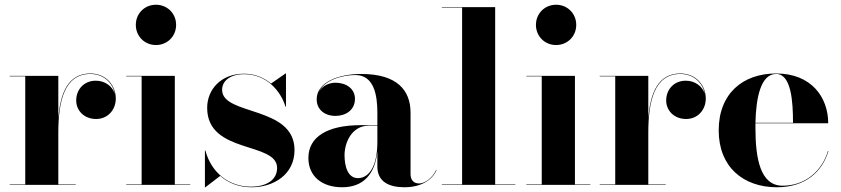

<svg xmlns="http://www.w3.org/2000/svg" viewBox="-20 -780 3548 810"><path d="M21 -2V0H299.5V-2H226V-220.5C226 -354.5 252.5 -468 361 -468C419 -468 455.5 -429 464.5 -384.5C454.5 -415 424 -439.5 384.5 -439.5C337.5 -440 301.5 -405.5 301.5 -356C301.5 -313.5 335 -278 385.5 -278C435.5 -278 468.5 -317.5 468.5 -364C468.5 -418 429 -470 361 -470C268 -470 234 -388.5 226 -279.5V-460H21V-458H86.5V-2Z M553 -675C553 -627 590 -590 638 -590C686 -590 723 -627 723 -675C723 -723 686 -760 638 -760C590 -760 553 -723 553 -675ZM512.5 -2V0H782.5V-2H717.5V-460H512.5V-458H577.5V-2Z M846.5 10 909 -38C943.5 -7.5 988.5 10 1041.5 10C1133.5 10 1222.5 -43 1222.5 -147C1222.5 -335 917 -291 917 -401C917 -439 951.5 -467 1009.5 -467C1106 -467 1164.5 -395 1184.5 -330H1186.5V-470H1184.5L1123.5 -427.5C1094 -452 1056 -469 1009 -469C914 -469 854 -404 854 -325C854 -129 1149 -183.5 1149 -71.5C1149 -20.5 1103.5 7.5 1038.5 7.5C944.5 7.5 871 -52.5 846.5 -145H844.5V10ZM1168.5 -372C1171.5 -367.5 1174 -362.5 1176 -357C1174 -362.5 1171 -367.5 1168.5 -372Z M1502.5 -252C1360.5 -252 1281 -202.5 1281 -113.5C1281 -37.5 1337 10 1423.5 10C1513 10 1562 -45.5 1572 -141V-77.5C1572 -12.5 1622 10 1686.5 10C1750.5 10 1802 -16.5 1822 -63L1820.5 -63.5C1801.5 -23.5 1768 -6 1748.5 -6C1722 -6 1712 -24 1712 -46V-304.5C1712 -398 1656.5 -468 1504 -468C1413 -468 1316 -435.5 1316 -361C1316 -317.5 1350 -291 1395.5 -291C1438 -291 1477.5 -315.5 1477.5 -363C1477.5 -407 1439 -431 1395.5 -431C1365 -431 1337 -415.5 1324.5 -391C1346.5 -441.5 1423.5 -463.5 1479 -463.5C1559 -463.5 1572 -376.5 1572 -304.5V-252ZM1490 -28.5C1447.5 -28.5 1433.5 -78 1433.5 -125.5C1433.5 -175 1461.5 -250 1537 -250H1572V-180.5C1572 -76 1535 -28.5 1490 -28.5Z M1844 -2V0H2154V-2H2069V-750H1844V-748H1929.5V-2Z M2241 -675C2241 -627 2278 -590 2326 -590C2374 -590 2411 -627 2411 -675C2411 -723 2374 -760 2326 -760C2278 -760 2241 -723 2241 -675ZM2200.5 -2V0H2470.5V-2H2405.5V-460H2200.5V-458H2265.5V-2Z M2510 -2V0H2788.5V-2H2715V-220.5C2715 -354.5 2741.5 -468 2850 -468C2908 -468 2944.5 -429 2953.5 -384.5C2943.5 -415 2913 -439.5 2873.5 -439.5C2826.5 -440 2790.5 -405.5 2790.5 -356C2790.5 -313.5 2824 -278 2874.5 -278C2924.5 -278 2957.5 -317.5 2957.5 -364C2957.5 -418 2918 -470 2850 -470C2757 -470 2723 -388.5 2715 -279.5V-460H2510V-458H2575.5V-2Z M3475 -143H3473C3448 -59 3377.5 3.5 3281.5 3.5C3187.5 3.5 3167 -111 3167 -240C3167 -246.5 3167 -253.5 3167 -260H3474C3474 -369 3403.5 -470 3254.5 -470C3113.5 -470 3012 -385 3012 -230C3012 -75 3116.5 10 3257.5 10C3378.5 10 3449 -56 3475 -143ZM3254.5 -468C3318.5 -468 3325.5 -350 3325.5 -262H3167C3169.5 -368.5 3189.5 -468 3254.5 -468Z"/></svg>

Font: Bodoni* 96pt
Style: Bold
Weight: 700
Version: Version 2.3